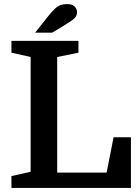

<svg xmlns="http://www.w3.org/2000/svg" viewBox="-20 -920 685 940"><path d="M260 -641V-75H502L536 -248H621V0H36V-58L130 -79V-641L36 -662V-720H364V-662ZM152 -760 212 -836Q234 -864 249 -877.5Q264 -891 277.5 -895.5Q291 -900 310 -900Q334 -900 345.5 -888Q357 -876 357 -861Q357 -848 351 -838.5Q345 -829 329 -818Q313 -807 282 -788L235 -760Z"/></svg>

Font: Domine
Style: Regular
Weight: 400
Designer: Pablo Impallari, Rodrigo Fuenzalida, Brenda Gallo
Foundry: Pablo Impallari, Rodrigo Fuenzalida, Brenda Gallo
Version: Version 2.000;September 19, 2022;FontCreator 14.0.0.2877 64-